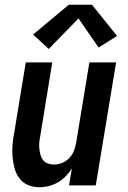

<svg xmlns="http://www.w3.org/2000/svg" viewBox="-20 -784 540 812"><path d="M147 8Q121 8 98.5 -1.5Q76 -11 62 -30Q48 -49 41.5 -72.5Q35 -96 33 -121Q31 -146 33 -171.5Q35 -197 40 -222L89 -520H201L150 -207Q147 -193 146 -180Q145 -167 146.5 -154Q148 -141 151.5 -128.5Q155 -116 162.5 -106.5Q170 -97 182.5 -92.5Q195 -88 208 -88Q225 -88 242.5 -95Q260 -102 273 -115.5Q286 -129 292.5 -146Q299 -163 302 -180L358 -520H471L385 0H272L284 -72Q273 -54 258 -38.5Q243 -23 224.5 -12.5Q206 -2 186 3Q166 8 147 8ZM186 -577 120 -638 271 -764H369L475 -632L397 -583L312 -706Z"/></svg>

Font: Iosevka SS04
Style: Bold Italic
Weight: 700
Italic angle: -9°
Monospace: yes
Designer: Belleve Invis
Foundry: Belleve Invis
Version: Version 19.0.0; ttfautohint (v1.8.4)